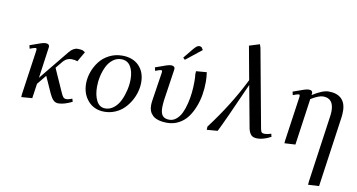

<svg xmlns="http://www.w3.org/2000/svg" viewBox="-92 -971 2809 1509"><g transform="rotate(10 1312.5 -217.0)"><path d="M87.9 -405.8Q151.9 -429.2 174.6 -436.5Q197.3 -443.8 210.9 -443.8Q241.2 -443.8 241.2 -419.9Q241.2 -418.9 238.8 -401.9L206.1 -167L400.9 -405.8Q432.1 -443.8 467.8 -443.8Q490.2 -443.8 507.8 -439L526.9 -426.8L481 -347.2Q461.4 -355 435.1 -355Q412.6 -355 394.8 -345.9Q377 -336.9 356.9 -311L320.8 -267.1L402.8 -83Q414.1 -57.1 422.6 -48.1Q431.2 -39.1 446.8 -39.1Q464.8 -39.1 493.2 -50.8L500 -26.9Q435.1 4.9 391.1 4.9Q366.2 4.9 350.3 -11Q334.5 -26.9 319.8 -58.1L259.8 -191.9L199.2 -117.2L182.1 0L95.2 6.8L97.2 -19L147.9 -372.1Q150.9 -393.1 141.1 -393.1Q129.9 -393.1 94.2 -378.9Z M578.6 -187Q578.6 -233.4 595.2 -280Q611.8 -326.7 641.6 -365.2Q671.4 -403.8 718.5 -428Q765.6 -452.1 821.8 -452.1Q906.2 -452.1 955.1 -402.3Q1003.9 -352.5 1003.9 -270Q1003.9 -233.4 993.4 -194.8Q982.9 -156.2 961.9 -120.1Q940.9 -84 912.1 -55.7Q883.3 -27.3 843 -10.3Q802.7 6.8 757.8 6.8Q677.2 6.8 627.9 -48.3Q578.6 -103.5 578.6 -187ZM667.5 -176.8Q667.5 -109.4 690.9 -64.7Q714.4 -20 760.7 -20Q797.9 -20 828.9 -45.2Q859.9 -70.3 878.4 -109.6Q897 -148.9 907.2 -193.1Q917.5 -237.3 917.5 -278.8Q917.5 -344.2 892.6 -383.5Q867.7 -422.9 818.8 -422.9Q782.2 -422.9 752.4 -400.1Q722.7 -377.4 704.6 -340.8Q686.5 -304.2 677 -261.7Q667.5 -219.2 667.5 -176.8Z M1089.4 -405.8Q1153.3 -429.2 1176 -436.5Q1198.7 -443.8 1212.4 -443.8Q1242.7 -443.8 1242.7 -419.9Q1242.7 -418.9 1240.2 -401.9L1204.6 -162.1Q1200.7 -126.5 1200.7 -105Q1200.7 -60.1 1217.8 -40Q1234.9 -20 1271.5 -20Q1302.2 -20 1327.4 -41.3Q1352.5 -62.5 1368.4 -96.2Q1384.3 -129.9 1395 -174.3Q1405.8 -218.8 1410.2 -262.5Q1414.6 -306.2 1414.6 -350.1Q1414.6 -383.8 1411.6 -405.8L1412.6 -432.1L1497.6 -439Q1503.4 -395.5 1503.4 -363.8Q1503.4 -310.5 1494.9 -259Q1486.3 -207.5 1467 -159.2Q1447.8 -110.8 1420.2 -74.2Q1392.6 -37.6 1350.8 -15.4Q1309.1 6.8 1259.3 6.8Q1218.3 6.8 1188.5 -2.2Q1158.7 -11.2 1142.3 -27.3Q1126 -43.5 1118.7 -62.7Q1111.3 -82 1111.3 -105Q1111.3 -124.5 1115.2 -149.9L1149.4 -372.1Q1152.3 -393.1 1142.6 -393.1Q1131.3 -393.1 1095.7 -378.9ZM1295.4 -520 1358.4 -597.2Q1374.5 -616.2 1384.3 -623.5Q1394 -630.9 1406.2 -630.9Q1410.6 -630.9 1415 -629.2Q1419.4 -627.4 1421.9 -626L1424.3 -624L1436.5 -605L1310.5 -504.9Z M1575.7 6.8 1576.7 -19Q1731.9 -224.1 1836.4 -435.1L1787.6 -702.1L1870.6 -728L1879.4 -702.1L1995.6 -70.8Q1999.5 -52.7 2006.1 -46.9Q2012.7 -41 2030.3 -41Q2050.3 -41 2080.6 -50.8L2086.4 -26.9Q2025.9 4.9 1979.5 4.9Q1945.3 4.9 1929.9 -10.5Q1914.6 -25.9 1906.2 -58.1L1843.3 -397.9Q1700.7 -75.7 1661.6 0Z M2188 -405.8Q2252 -429.2 2274.7 -436.5Q2297.4 -443.8 2311 -443.8Q2341.3 -443.8 2341.3 -421.9Q2341.3 -416 2340.3 -411.1L2338.9 -404.8Q2419.9 -456.1 2467.3 -456.1Q2534.7 -456.1 2569.8 -422.1Q2605 -388.2 2605 -323.2Q2605 -298.8 2602.1 -274.9L2522 289.1L2435.1 293.9L2437 267.1L2513.2 -270Q2516.1 -291.5 2516.1 -308.1Q2516.1 -410.2 2432.1 -410.2Q2397 -410.2 2335 -372.1L2282.2 0L2195.3 4.9L2197.3 -19L2248 -372.1Q2251 -393.1 2241.2 -393.1Q2230 -393.1 2194.3 -378.9Z"/></g></svg>

Font: Dehuti Alt
Style: Bold-Italic
Weight: 700
Version: Version 1.2